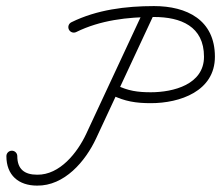

<svg xmlns="http://www.w3.org/2000/svg" viewBox="-38 -578 709 616"><path d="M447.8 -555.9C439 -559.9 428.6 -556.2 424.5 -547.4C362.5 -414.4 300.5 -281.4 238.5 -148.4C210.6 -88.7 154.2 -16.4 81.3 -17.5C81.3 -17.5 81.2 -17.5 81.1 -17.5C81.1 -17.5 81 -17.5 81 -17.5C40.6 -17.5 17.5 -35.4 17.5 -77C17.5 -86.7 9.7 -94.5 0 -94.5C-9.7 -94.5 -17.5 -86.7 -17.5 -77C-17.5 -16 21.4 17.5 81 17.5C81 17.5 80.9 17.5 80.9 17.5C80.8 17.5 80.7 17.5 80.7 17.5C168.7 18.8 236.1 -60.5 270.2 -133.6C332.2 -266.6 394.2 -399.6 456.2 -532.6C460.3 -541.4 456.5 -551.8 447.8 -555.9ZM206.5 -475.2C206.5 -475.2 206.5 -475.2 206.5 -475.2C283.6 -513.2 371 -523.4 456 -523.5C541.9 -523.5 616.5 -493.7 616.5 -396C616.5 -307 518.2 -282 446 -282C403.5 -282 372.8 -286.5 335.7 -304.7C327 -309 316.5 -305.4 312.3 -296.7C308 -288 311.6 -277.5 320.3 -273.3C320.3 -273.3 320.3 -273.3 320.3 -273.3C362.5 -252.6 398.2 -247 446 -247C539 -247 651.5 -285.2 651.5 -396C651.5 -514.1 561.5 -558.5 456 -558.5C365.5 -558.4 273 -547 191 -506.6C182.3 -502.3 178.8 -491.9 183 -483.2C187.3 -474.5 197.8 -470.9 206.5 -475.2Z"/></svg>

Font: FRB American Cursive Guidelines
Style: Italic
Weight: 400
Italic angle: -25°
Version: Version 2.0;Modular Font Editor K font №1